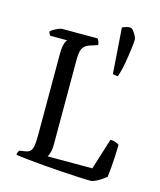

<svg xmlns="http://www.w3.org/2000/svg" viewBox="-118 -885 810 970"><g transform="rotate(15 286.5 -400.0)"><path d="M451 0Q425 0 385 -2Q345 -4 298 -7Q251 -10 204 -14Q157 -18 117.5 -22Q78 -26 53 -30Q53 -38 56 -44.5Q59 -51 62 -54L88 -58Q106 -60 115.5 -68Q125 -76 129 -95Q133 -114 133 -148V-578Q133 -603 136 -619Q139 -635 143.5 -644Q148 -653 150 -655H63Q59 -658 56 -664.5Q53 -671 53 -675Q58 -681 69.5 -687.5Q81 -694 93 -699Q105 -704 110 -704H296Q300 -700 304 -691.5Q308 -683 308 -672L268 -659Q250 -653 240 -643Q230 -633 226 -616.5Q222 -600 222 -572V-127Q222 -104 217 -87Q212 -70 207 -63H441L492 -226Q510 -226 521.5 -221Q533 -216 538 -212Q538 -187 536.5 -156.5Q535 -126 532.5 -97Q530 -68 527 -42Q519 -35 504.5 -25Q490 -15 475 -8Q460 -1 451 0ZM445 -546Q436 -546 429 -547.5Q422 -549 418 -550L401 -789Q408 -793 420.5 -796.5Q433 -800 440 -800Q450 -800 458.5 -789.5Q467 -779 473.5 -766.5Q480 -754 480 -747Q480 -735 476 -701.5Q472 -668 465 -626Q458 -584 445 -546Z"/></g></svg>

Font: Texturina 12pt Light
Style: Regular
Weight: 300
Designer: Guillermo Torres Carreño
Foundry: Omnibus-Type
Version: Version 1.002